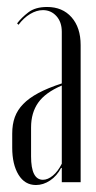

<svg xmlns="http://www.w3.org/2000/svg" viewBox="-20 -522 274 550"><path d="M15 -139Q15 -166 22.5 -186.5Q30 -207 46.5 -224Q63 -241 90 -255.5Q117 -270 157 -283V-431Q157 -459 141.5 -476Q126 -493 103 -493Q85 -493 66.5 -482Q48 -471 33 -451L29 -455Q41 -471 61 -486.5Q81 -502 115 -502Q159 -502 185 -472.5Q211 -443 211 -393V0H157V-41H155Q143 -18 123.5 -5Q104 8 83 8Q51 8 33 -21.5Q15 -51 15 -99ZM103 -7Q117 -7 131.5 -19Q146 -31 157 -53V-277Q110 -257 89.5 -228Q69 -199 69 -157V-74Q69 -7 103 -7Z"/></svg>

Font: Moniqa Cond Display
Style: Regular
Weight: 400
Width: 3
Designer: Rajesh Rajput
Foundry: Rajesh Rajput
Version: Version 1.000